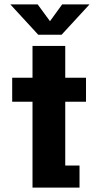

<svg xmlns="http://www.w3.org/2000/svg" viewBox="-20 -854 490 874"><path d="M387.5 -834 260.5 -696H154L27 -834H151.5L207.5 -757.5L263 -834ZM277 -100.5H342V0H128V-391H35.5V-500H128V-645H277V-500H371.5V-391H277Z"/></svg>

Font: League Mono Condensed
Style: Bold
Weight: 700
Width: 1
Designer: Tyler Finck
Foundry: The League of Moveable Type / Tyler Finck
Version: Version 2.210